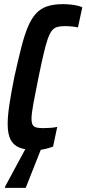

<svg xmlns="http://www.w3.org/2000/svg" viewBox="-20 -716 417 926"><path d="M153 8Q104 8 74 -4Q44 -16 30.5 -43.5Q17 -71 17 -118Q17 -157 25.5 -213Q34 -269 49 -344Q67 -425 82 -484.5Q97 -544 114 -585Q131 -626 153.5 -650.5Q176 -675 207.5 -685.5Q239 -696 284 -696Q303 -696 321 -694Q339 -692 354 -688.5Q369 -685 377 -681L356 -584Q346 -586 334.5 -587.5Q323 -589 312 -589.5Q301 -590 292 -590Q271 -590 256.5 -586Q242 -582 231 -569Q220 -556 210.5 -529Q201 -502 190.5 -457Q180 -412 166 -344Q150 -266 141 -216.5Q132 -167 132 -144Q132 -124 137.5 -114Q143 -104 156 -101Q169 -98 188 -98Q205 -98 224 -99.5Q243 -101 256 -104L236 -9Q226 -5 211.5 -1Q197 3 182 5.5Q167 8 153 8ZM4 190V185L113 -17H184V-12L104 190Z"/></svg>

Font: Saira ExtraCondensed
Style: Bold Italic
Weight: 700
Width: 2
Italic angle: -12°
Designer: Hector Gatti with collaboration of the Omnibus-Type team
Foundry: Omnibus-Type
Version: Version 1.101